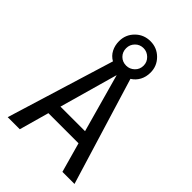

<svg xmlns="http://www.w3.org/2000/svg" viewBox="-227 -862 955 955"><g transform="rotate(45 250.0 -385.0)"><path d="M311.5 -659.2Q311.5 -684.6 293 -702.6Q274.4 -720.7 250 -720.7Q223.6 -720.7 206.1 -702.6Q188.5 -684.6 188.5 -659.2Q188.5 -632.8 206.1 -615.2Q223.6 -597.7 250 -597.7Q274.4 -597.7 293 -615.2Q311.5 -632.8 311.5 -659.2ZM250 -531.2 163.1 -222.7H335.9ZM188.5 -566.4Q164.1 -580.1 151.4 -604.5Q138.7 -628.9 138.7 -659.2Q138.7 -705.1 170.9 -737.3Q203.1 -769.5 250 -769.5Q295.9 -769.5 328.1 -737.3Q360.4 -705.1 360.4 -659.2Q360.4 -628.9 347.7 -605Q335 -581.1 311.5 -566.4L484.4 0H399.4L355.5 -157.2H143.6L99.6 0H14.6Z"/></g></svg>

Font: BabelStone Xiangqi
Style: Regular
Weight: 400
Designer: Andrew West
Foundry: BabelStone
Version: Version 11.000 June 09, 2018